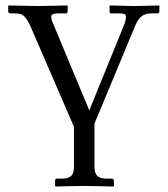

<svg xmlns="http://www.w3.org/2000/svg" viewBox="-20 -451 614 701"><path d="M250 157C250 186 241 201 208 201H188C184 201 181 204 181 209V228L183 230C183 230 250 228 286 228C325 228 394 230 394 230L396 228V209C396 204 392 201 387 201H368C335 201 325 186 325 157V0L474 -358C486 -386 501 -402 531 -402H553C559 -402 562 -404 562 -410V-429L561 -431C561 -431 482 -429 473 -429C460 -429 381 -431 381 -431L380 -429V-409C380 -406 381 -402 386 -402H415C436 -402 440 -399 440 -389C440 -383 437 -369 433 -360L306 -48L176 -360C171 -370 167 -383 167 -389C167 -398 173 -402 192 -402H221C225 -402 227 -406 227 -410V-429L226 -431C226 -431 123 -429 117 -429C104 -429 11 -431 11 -431L10 -429V-409C10 -403 17 -402 20 -402H32C46 -402 56 -400 61 -397C74 -389 84 -371 90 -358L250 12Z"/></svg>

Font: Libertinus Math
Style: Regular
Weight: 400
Designer: Philipp H. Poll, Khaled Hosny
Foundry: Caleb Maclennan
Version: Version 7.050;RELEASE